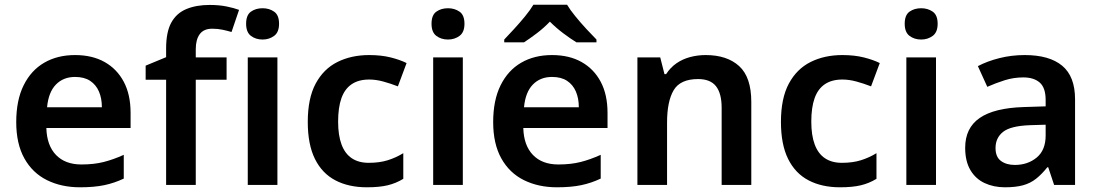

<svg xmlns="http://www.w3.org/2000/svg" viewBox="-20 -786 4666 816"><path d="M299 -552Q372 -552 424.5 -522.5Q477 -493 506 -438.5Q535 -384 535 -306V-242H177Q179 -168 218 -127.5Q257 -87 326 -87Q379 -87 420.5 -97.5Q462 -108 506 -128V-27Q466 -8 423 1Q380 10 320 10Q241 10 179.5 -20.5Q118 -51 83.5 -113Q49 -175 49 -267Q49 -360 80.5 -423.5Q112 -487 168 -519.5Q224 -552 299 -552ZM299 -459Q249 -459 217.5 -426.5Q186 -394 180 -330H413Q413 -368 400.5 -397Q388 -426 363 -442.5Q338 -459 299 -459Z M943 -447H812V0H686V-447H599V-507L686 -543V-580Q686 -650 708 -690Q730 -730 772 -747.5Q814 -765 871 -765Q911 -765 943 -758.5Q975 -752 996 -744L964 -650Q947 -655 926.5 -659.5Q906 -664 882 -664Q846 -664 829 -641Q812 -618 812 -577V-542H943Z M1159 -542V0H1033V-542ZM1096 -751Q1124 -751 1145 -736.5Q1166 -722 1166 -685Q1166 -649 1145 -633.5Q1124 -618 1096 -618Q1067 -618 1046.5 -633.5Q1026 -649 1026 -685Q1026 -722 1046.5 -736.5Q1067 -751 1096 -751Z M1539 10Q1462 10 1405.5 -19.5Q1349 -49 1318.5 -110.5Q1288 -172 1288 -268Q1288 -368 1321.5 -430.5Q1355 -493 1414 -522.5Q1473 -552 1549 -552Q1600 -552 1640 -542Q1680 -532 1708 -518L1671 -419Q1640 -431 1609 -439.5Q1578 -448 1549 -448Q1504 -448 1474.5 -428Q1445 -408 1431 -368.5Q1417 -329 1417 -269Q1417 -211 1431.5 -172Q1446 -133 1475 -113.5Q1504 -94 1547 -94Q1593 -94 1628 -105Q1663 -116 1694 -135V-26Q1663 -7 1627.5 1.5Q1592 10 1539 10Z M1947 -542V0H1821V-542ZM1884 -751Q1912 -751 1933 -736.5Q1954 -722 1954 -685Q1954 -649 1933 -633.5Q1912 -618 1884 -618Q1855 -618 1834.5 -633.5Q1814 -649 1814 -685Q1814 -722 1834.5 -736.5Q1855 -751 1884 -751Z M2326 -552Q2399 -552 2451.5 -522.5Q2504 -493 2533 -438.5Q2562 -384 2562 -306V-242H2204Q2206 -168 2245 -127.5Q2284 -87 2353 -87Q2406 -87 2447.5 -97.5Q2489 -108 2533 -128V-27Q2493 -8 2450 1Q2407 10 2347 10Q2268 10 2206.5 -20.5Q2145 -51 2110.5 -113Q2076 -175 2076 -267Q2076 -360 2107.5 -423.5Q2139 -487 2195 -519.5Q2251 -552 2326 -552ZM2326 -459Q2276 -459 2244.5 -426.5Q2213 -394 2207 -330H2440Q2440 -368 2427.5 -397Q2415 -426 2390 -442.5Q2365 -459 2326 -459ZM2390 -766Q2403 -744 2425.5 -716.5Q2448 -689 2472 -663Q2496 -637 2515 -618V-606H2430Q2404 -622 2374 -644.5Q2344 -667 2317 -694Q2291 -667 2262 -645Q2233 -623 2207 -606H2123V-618Q2142 -638 2165.5 -663.5Q2189 -689 2211.5 -716.5Q2234 -744 2247 -766Z M2979 -552Q3070 -552 3121.5 -505Q3173 -458 3173 -353V0H3047V-328Q3047 -389 3023 -419.5Q2999 -450 2947 -450Q2871 -450 2843 -402.5Q2815 -355 2815 -265V0H2689V-542H2786L2804 -471H2811Q2829 -499 2855 -517Q2881 -535 2913 -543.5Q2945 -552 2979 -552Z M3550 10Q3473 10 3416.5 -19.5Q3360 -49 3329.5 -110.5Q3299 -172 3299 -268Q3299 -368 3332.5 -430.5Q3366 -493 3425 -522.5Q3484 -552 3560 -552Q3611 -552 3651 -542Q3691 -532 3719 -518L3682 -419Q3651 -431 3620 -439.5Q3589 -448 3560 -448Q3515 -448 3485.5 -428Q3456 -408 3442 -368.5Q3428 -329 3428 -269Q3428 -211 3442.5 -172Q3457 -133 3486 -113.5Q3515 -94 3558 -94Q3604 -94 3639 -105Q3674 -116 3705 -135V-26Q3674 -7 3638.5 1.5Q3603 10 3550 10Z M3958 -542V0H3832V-542ZM3895 -751Q3923 -751 3944 -736.5Q3965 -722 3965 -685Q3965 -649 3944 -633.5Q3923 -618 3895 -618Q3866 -618 3845.5 -633.5Q3825 -649 3825 -685Q3825 -722 3845.5 -736.5Q3866 -751 3895 -751Z M4335 -552Q4440 -552 4494.5 -506.5Q4549 -461 4549 -364V0H4460L4435 -75H4431Q4408 -46 4383.5 -26.5Q4359 -7 4327.5 1.5Q4296 10 4251 10Q4203 10 4164.5 -8Q4126 -26 4104 -63.5Q4082 -101 4082 -158Q4082 -242 4143.5 -284.5Q4205 -327 4330 -331L4424 -334V-361Q4424 -413 4399 -435Q4374 -457 4329 -457Q4288 -457 4250 -445Q4212 -433 4176 -417L4136 -505Q4176 -526 4227.5 -539Q4279 -552 4335 -552ZM4358 -254Q4275 -251 4243 -225.5Q4211 -200 4211 -157Q4211 -119 4234 -102Q4257 -85 4293 -85Q4348 -85 4386 -116.5Q4424 -148 4424 -210V-256Z"/></svg>

Font: Noto Sans Armenian SemiBold
Style: Regular
Weight: 600
Designer: Monotype Design Team
Foundry: Monotype Imaging Inc.
Version: Version 2.007